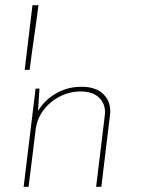

<svg xmlns="http://www.w3.org/2000/svg" viewBox="-20 -719 640 739"><path d="M128 -699Q120 -636 111 -574.5Q102 -513 94 -450H75L105 -699ZM132 -378 125 -274 120 -281Q144 -327 190 -356Q236 -385 294 -385Q351 -385 380.5 -354Q410 -323 403 -273L370 0H350L383 -272Q389 -314 364 -340.5Q339 -367 291 -367Q248 -367 210 -347.5Q172 -328 147 -294.5Q122 -261 117 -218L90 0H71L117 -378Z"/></svg>

Font: Josefin Sans Thin Thin
Style: Italic
Weight: 250
Italic angle: -7°
Version: Version 2.000